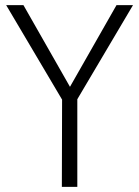

<svg xmlns="http://www.w3.org/2000/svg" viewBox="-20 -725 540 745"><path d="M220 0 221 -367 233 -318 4 -705H71L255 -382H248L432 -705H496L267 -318L280 -367V0Z"/></svg>

Font: Nunito Sans 10pt Condensed Light
Style: Regular
Weight: 300
Width: 3
Designer: Vernon Adams
Foundry: Vernon Adams
Version: Version 3.101;gftools[0.9.27]